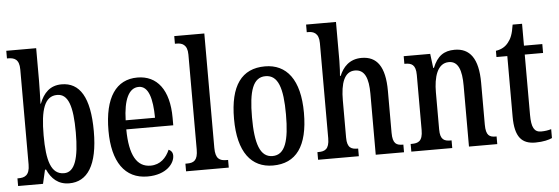

<svg xmlns="http://www.w3.org/2000/svg" viewBox="-49 -912 3132 1075"><g transform="rotate(-5 1516.5 -375.0)"><path d="M301 10C402 10 463 -76 463 -269C463 -461 407 -546 306 -546C241 -546 204 -507 181 -448H179C180 -479 182 -542 182 -578V-760H14V-717H19C54 -717 83 -708 83 -649V-115C83 -52 53 -43 20 -43H14V0H154L172 -78H178C201 -26 239 10 301 10ZM277 -49C204 -49 181 -127 181 -270C181 -413 205 -489 276 -489C338 -489 362 -419 362 -271C362 -127 338 -49 277 -49Z M741 10C848 10 894 -51 894 -94C894 -113 884 -124 871 -129C852 -85 818 -49 763 -49C687 -49 646 -116 645 -263H909V-305C909 -463 842 -547 732 -547C613 -547 545 -452 545 -264C545 -90 613 10 741 10ZM811 -314H646C649 -429 679 -494 735 -494C790 -494 810 -422 811 -314Z M958 0H1198V-43H1189C1151 -43 1127 -55 1127 -117V-760H958V-717H968C996 -717 1028 -708 1028 -650V-117C1028 -55 1005 -43 968 -43H958Z M1446 10C1576 10 1644 -81 1644 -269C1644 -456 1570 -547 1449 -547C1318 -547 1251 -456 1251 -269C1251 -81 1325 10 1446 10ZM1448 -43C1378 -43 1352 -121 1352 -269C1352 -417 1377 -492 1447 -492C1518 -492 1543 -417 1543 -269C1543 -121 1519 -43 1448 -43Z M1700 0H1929V-43H1927C1892 -43 1867 -51 1867 -110V-319C1867 -415 1889 -480 1949 -480C2004 -480 2024 -430 2024 -343V0H2183V-43H2181C2145 -43 2123 -52 2123 -115V-350C2123 -487 2078 -547 1992 -547C1922 -547 1886 -503 1867 -457H1863C1864 -468 1867 -507 1867 -542V-760H1699V-717H1707C1735 -717 1767 -708 1767 -650V-115C1767 -52 1740 -43 1706 -43H1700Z M2224 0H2454V-43H2449C2414 -43 2390 -51 2390 -110V-319C2390 -402 2411 -481 2477 -481C2530 -481 2548 -428 2548 -343V0H2707V-43H2703C2668 -43 2647 -52 2647 -115V-350C2647 -487 2600 -547 2515 -547C2455 -547 2417 -521 2391 -456H2387L2377 -536H2228V-493H2232C2267 -493 2292 -484 2292 -425V-115C2292 -52 2266 -43 2230 -43H2224Z M2921 10C2965 10 2998 1 3015 -7V-57C2997 -52 2980 -49 2958 -49C2919 -49 2904 -77 2904 -147V-486H3007V-536H2904V-659H2851C2843 -605 2832 -581 2816 -561C2800 -540 2778 -526 2745 -521V-486H2806V-146C2806 -30 2845 10 2921 10Z"/></g></svg>

Font: Noto Serif Sinhala ExtraCondensed Medium
Style: Regular
Weight: 500
Width: 2
Designer: Jelle Bosma - Monotype Design Team
Foundry: Monotype Imaging Inc.
Version: Version 2.007